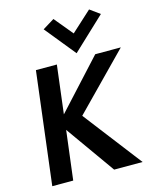

<svg xmlns="http://www.w3.org/2000/svg" viewBox="-139 -1067 937 1160"><g transform="rotate(-15 329.0 -487.0)"><path d="M236 -929 391 -738 594 -929 532 -974 405 -858 309 -974ZM606 0 326 -364 658 -703H498L221 -401L258 -703H127L41 0H172L210 -307L428 0Z"/></g></svg>

Font: Bluebird
Style: NrwObl
Weight: 400
Designer: Jasper
Foundry: Cannot Into Space Fonts
Version: Version 0.98